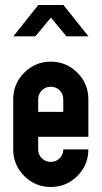

<svg xmlns="http://www.w3.org/2000/svg" viewBox="-20 -746 406 766"><path d="M132.8 -726.1H232.9L333 -601.1H245.1L183.1 -675.8L121.1 -601.1H33.2ZM332.5 -350.1V-299.8V-200.2H232.4H132.3V-149.9Q132.3 -128.9 147 -114.5Q161.6 -100.1 182.6 -100.1Q203.6 -100.1 218 -114.5Q232.4 -128.9 232.4 -149.9H332.5Q332.5 -87.9 288.6 -43.9Q244.6 0 182.6 0Q120.6 0 76.7 -43.9Q32.7 -87.9 32.7 -149.9V-350.1Q32.7 -412.1 76.7 -456.1Q120.6 -500 182.6 -500Q244.6 -500 288.6 -456.1Q332.5 -412.1 332.5 -350.1ZM132.3 -299.8H232.4V-350.1Q232.4 -371.1 218 -385.5Q203.6 -399.9 182.6 -399.9Q161.6 -399.9 147 -385.5Q132.3 -371.1 132.3 -350.1Z"/></svg>

Font: OSP-DIN
Style: DIN
Weight: 500
Width: 3
Version: Version 001.000